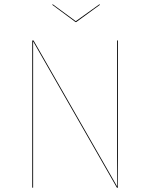

<svg xmlns="http://www.w3.org/2000/svg" viewBox="-20 -867 695 887"><path d="M525 0H520L133 -676V-565V0H129V-680H135L522 -4L521 -143V-680H525ZM442 -845 332 -765H329L221 -845L224 -847L330 -769L439 -847Z"/></svg>

Font: FiraGO Four
Style: Regular
Weight: 100
Designer: bBox Type
Foundry: bBox Type GmbH
Version: Version 1.001